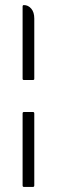

<svg xmlns="http://www.w3.org/2000/svg" viewBox="-20 -587 224 756"><path d="M74 -272Q69 -272 69 -277V-561Q69 -567 74 -567Q91 -567 103 -553Q115 -539 115 -514V-277Q115 -272 110 -272ZM74 149Q69 149 69 143V-140Q69 -146 74 -146H110Q115 -146 115 -140V143Q115 149 110 149Z"/></svg>

Font: Zain Light
Style: Regular
Weight: 300
Designer: Zain,Boutros
Foundry: Mobile Telecommunications Company (Zain), 2024
Version: Version 1.51; ttfautohint (v1.8.4)